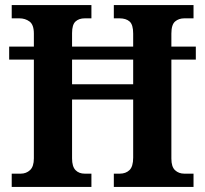

<svg xmlns="http://www.w3.org/2000/svg" viewBox="-20 -734 805 754"><path d="M26 0V-52H61Q83 -52 98 -66Q113 -80 113 -112V-500H16V-551H113V-602Q113 -637 96 -649.5Q79 -662 56 -662H26V-714H339V-662H313Q290 -662 276.5 -649.5Q263 -637 263 -604V-551H503V-602Q503 -637 489 -649.5Q475 -662 449 -662H427V-714H740V-662H704Q682 -662 667.5 -649.5Q653 -637 653 -602V-551H749V-500H653V-111Q653 -79 667.5 -65.5Q682 -52 704 -52H740V0H427V-52H450Q474 -52 488.5 -66Q503 -80 503 -115V-343H263V-112Q263 -80 276.5 -66Q290 -52 313 -52H339V0ZM263 -403H503V-500H263Z"/></svg>

Font: Noto Serif Lao SemiCondensed
Style: Bold
Weight: 700
Width: 4
Designer: Monotype Design Team
Foundry: Monotype Imaging Inc.
Version: Version 2.003; ttfautohint (v1.8.4.7-5d5b)